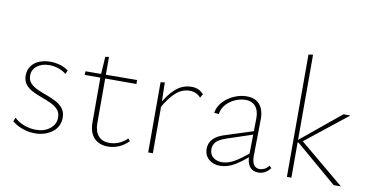

<svg xmlns="http://www.w3.org/2000/svg" viewBox="-71 -901 2104 1096"><g transform="rotate(10 981.0 -353.0)"><path d="M178 5Q150 5 125 -1.5Q100 -8 79.5 -18.5Q59 -29 45 -41L54 -64Q76 -42 110 -29Q144 -16 179 -16Q229 -16 261 -42Q293 -68 293 -106Q293 -135 277 -152.5Q261 -170 235 -182Q209 -194 181 -204Q153 -214 127 -227Q101 -240 85 -260Q69 -280 69 -312Q69 -344 86 -367Q103 -390 131.5 -401.5Q160 -413 194 -413Q223 -413 251 -405Q279 -397 300 -381L291 -359Q272 -375 245.5 -384Q219 -393 193 -393Q150 -393 122 -371.5Q94 -350 94 -316Q94 -288 110.5 -271Q127 -254 152.5 -242.5Q178 -231 206.5 -221Q235 -211 260.5 -197.5Q286 -184 302.5 -163.5Q319 -143 319 -110Q319 -85 309 -64Q299 -43 280 -28Q261 -13 235 -4Q209 5 178 5Z M601 7Q567 7 542 -7Q517 -21 504 -48Q491 -75 491 -111V-387L498 -495L519 -498V-115Q519 -67 541.5 -41Q564 -15 606 -15Q633 -15 659 -25.5Q685 -36 709 -59L720 -45Q692 -17 661.5 -5Q631 7 601 7ZM700 -373H400L401 -394L700 -396Z M834 0V-407L858 -410L861 -288V0ZM856 -261 847 -275Q880 -340 921 -376Q962 -412 1014 -412Q1036 -412 1053.5 -404Q1071 -396 1084 -381L1071 -359Q1060 -373 1043.5 -380.5Q1027 -388 1007 -388Q962 -388 925.5 -354.5Q889 -321 856 -261Z M1471 4Q1439 4 1421.5 -19Q1404 -42 1405 -87L1408 -293Q1409 -327 1399.5 -349Q1390 -371 1372 -381.5Q1354 -392 1330 -392Q1303 -392 1273 -380Q1243 -368 1220.5 -344Q1198 -320 1193 -286L1166 -288Q1170 -316 1186.5 -339Q1203 -362 1227 -378.5Q1251 -395 1278.5 -404Q1306 -413 1333 -413Q1384 -413 1409.5 -382Q1435 -351 1434 -295L1431 -84Q1431 -51 1442.5 -34Q1454 -17 1476 -17Q1490 -17 1504.5 -24Q1519 -31 1529 -46L1542 -34Q1529 -16 1511 -6Q1493 4 1471 4ZM1250 4Q1211 4 1185 -18.5Q1159 -41 1159 -79Q1159 -100 1168 -117.5Q1177 -135 1197 -149.5Q1217 -164 1251 -174L1419 -228L1424 -210L1259 -155Q1215 -140 1200.5 -122Q1186 -104 1186 -82Q1186 -50 1207 -34Q1228 -18 1257 -18Q1293 -18 1331 -40.5Q1369 -63 1415 -103L1421 -87Q1380 -49 1337 -22.5Q1294 4 1250 4Z M1909 0 1670 -204H1658V-214L1894 -408H1933V-407L1678 -205L1680 -226L1950 -1V0ZM1638 0V-709L1664 -713V0Z"/></g></svg>

Font: Ysabeau Office Thin
Style: Regular
Weight: 250
Designer: Christian Thalmann (Catharsis Fonts)
Version: Version 2.001;gftools[0.9.30]; featfreeze: tnum,lnum,ss02